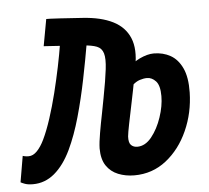

<svg xmlns="http://www.w3.org/2000/svg" viewBox="-58 -574 688 631"><g transform="rotate(-5 286.0 -258.5)"><path d="M360.8 9.8Q332 9.8 307.6 0Q283.2 -9.8 268.8 -31.2Q254.4 -52.7 254.4 -88.4Q254.9 -107.9 260.3 -138.9Q265.6 -169.9 272 -201.2Q278.3 -232.4 281.7 -252Q293 -311 297.1 -345.9Q301.3 -380.9 296.1 -398.2Q291 -415.5 274.9 -421.9Q258.8 -428.2 229.5 -430.2L218.8 -431.2Q189 -433.1 159.7 -435.1Q130.4 -437 100.6 -439L116.7 -527.3Q121.6 -527.3 130.1 -527.1Q138.7 -526.9 162.6 -525.4Q186.5 -523.9 236.3 -520.5Q296.4 -516.6 335.4 -497.1Q374.5 -477.5 390.1 -440.2Q405.8 -402.8 394.5 -345.2L390.6 -323.7L387.7 -307.6Q380.9 -270.5 372.6 -231Q364.3 -191.4 358.2 -160.9Q352.1 -130.4 351.1 -119.1Q350.1 -98.1 358.2 -90.6Q366.2 -83 378.4 -83Q404.8 -83 425.8 -109.1Q446.8 -135.3 459.2 -172.4Q471.7 -209.5 471.7 -242.2Q471.7 -277.3 458.7 -291.3Q445.8 -305.2 429.7 -305.2Q418.5 -305.2 405.5 -301Q392.6 -296.9 379.9 -284.7L377.4 -339.4Q385.7 -359.4 411.9 -371.6Q438 -383.8 458.5 -383.8Q489.3 -383.8 513.7 -370.1Q538.1 -356.4 552.2 -326.2Q566.4 -295.9 565.4 -246.1Q564 -178.7 537.8 -120.4Q511.7 -62 466.1 -26.1Q420.4 9.8 360.8 9.8ZM26.4 9.8Q9.8 9.8 -0.2 6.1Q-10.3 2.4 -14.2 0L0.5 -85.9Q2 -85.4 7.1 -84.2Q12.2 -83 20 -83Q34.7 -83 47.9 -96.7Q61 -110.4 71.8 -132.8Q85.4 -161.1 98.1 -200.2Q110.8 -239.3 121.6 -282.5Q132.3 -325.7 140.9 -367.2Q149.4 -408.7 154.8 -442.4L242.7 -439Q232.9 -381.8 220.2 -319.1Q207.5 -256.3 190.9 -197.3Q174.3 -138.2 152.3 -91.8Q128.9 -43 97.4 -16.6Q65.9 9.8 26.4 9.8Z"/></g></svg>

Font: Cascadia Mono NF
Style: Italic
Weight: 400
Italic angle: -10°
Monospace: yes
Designer: Aaron Bell
Foundry: Saja Typeworks
Version: Version 2404.023